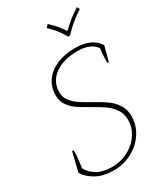

<svg xmlns="http://www.w3.org/2000/svg" viewBox="-223 -1000 951 1102"><g transform="rotate(-30 252.5 -449.0)"><path d="M268 -890 284 -908Q332 -865 360 -819H366Q412 -866 478 -908L487 -890Q416 -845 363 -787H349Q321 -842 268 -890ZM10 -79 41 -206H50Q51 -203 51 -192Q51 -155 41 -92Q60 -56 98 -34Q136 -12 196 -12Q252 -12 301 -37Q350 -62 379.5 -105.5Q409 -149 409 -202Q409 -242 388.5 -272Q368 -302 338.5 -323Q309 -344 260 -371Q212 -398 184.5 -417Q157 -436 138 -464Q119 -492 119 -528Q119 -585 149 -626Q179 -667 231 -688.5Q283 -710 348 -710Q461 -710 505 -641L479 -543H470Q469 -547 469 -560Q469 -584 475 -638Q439 -688 354 -688Q262 -688 204 -647Q146 -606 146 -534Q146 -503 164 -478.5Q182 -454 208 -436Q234 -418 279 -393Q330 -365 361.5 -343Q393 -321 415 -288Q437 -255 437 -211Q437 -150 404 -99.5Q371 -49 315.5 -19.5Q260 10 196 10Q127 10 81 -15Q35 -40 10 -79Z"/></g></svg>

Font: Trirong Thin
Style: Italic
Weight: 250
Italic angle: -12°
Designer: Katatrad Team
Foundry: CadsonDemak
Version: Version 1.001